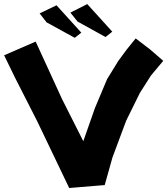

<svg xmlns="http://www.w3.org/2000/svg" viewBox="-34 -900 823 945"><path d="M312.5 -837.9 347.7 -793.9 485.4 -717.8 518.6 -744.1 395.5 -879.9ZM161.1 -834 195.3 -790 334 -713.9 366.2 -739.3 244.1 -874ZM141.6 -695.3 -13.7 -627.9 40 -517.6 149.4 -302.7 306.6 25.4 481.4 10.7 519.5 -125 586.9 -305.7 654.3 -442.4 709 -528.3 769.5 -600.6 704.1 -657.2 633.8 -710.9 588.9 -655.3 547.9 -599.6 493.2 -510.7 433.6 -369.1 376 -205.1 271.5 -412.1Z"/></svg>

Font: MaokenAssortedSans-TC
Style: Regular
Weight: 500
Version: Version 0.83